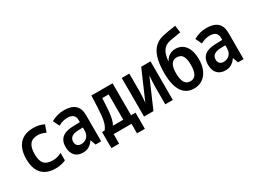

<svg xmlns="http://www.w3.org/2000/svg" viewBox="-52 -1484 3103 2335"><g transform="rotate(-30 1500.0 -316.5)"><path d="M303 10C362 10 409 -1 448 -20V-125C406 -103 369 -93 323 -93C211 -93 167 -147 167 -268C167 -390 211 -451 313 -451C353 -451 381 -442 423 -423L458 -520C419 -542 370 -554 307 -554C145 -554 49 -457 49 -267C49 -88 135 10 303 10Z M688 10C751 10 796 -15 838 -74H841L867 0H946V-367C946 -493 878 -554 741 -554C673 -554 622 -538 560 -506L602 -418C651 -444 693 -454 730 -454C797 -454 838 -427 838 -359V-332L737 -329C602 -325 536 -268 536 -155C536 -49 596 10 688 10ZM721 -91C682 -91 648 -113 648 -163C648 -222 688 -252 770 -255L837 -257V-211C837 -131 779 -91 721 -91Z M1012 134H1121V0H1372V134H1482V-93H1419V-542H1121C1117 -408 1113 -338 1107 -275C1100 -193 1084 -137 1048 -93H1012ZM1210 -278C1214 -323 1217 -383 1220 -449H1310V-93H1164C1189 -131 1203 -193 1210 -278Z M1548 0H1680L1854 -401C1851 -365 1846 -302 1846 -253V0H1952V-542H1821L1645 -137C1648 -168 1654 -240 1654 -284V-542H1548Z M2250 10C2381 10 2475 -93 2475 -270C2475 -438 2398 -523 2288 -523C2222 -523 2170 -488 2144 -435H2140C2153 -555 2187 -618 2281 -640C2316 -647 2381 -658 2441 -667L2428 -767C2362 -758 2278 -744 2242 -735C2109 -703 2025 -602 2025 -335C2025 -92 2113 10 2250 10ZM2252 -89C2184 -89 2148 -145 2148 -261C2148 -374 2182 -425 2253 -425C2326 -425 2356 -371 2356 -259C2356 -148 2325 -89 2252 -89Z M2688 10C2751 10 2796 -15 2838 -74H2841L2867 0H2946V-367C2946 -493 2878 -554 2741 -554C2673 -554 2622 -538 2560 -506L2602 -418C2651 -444 2693 -454 2730 -454C2797 -454 2838 -427 2838 -359V-332L2737 -329C2602 -325 2536 -268 2536 -155C2536 -49 2596 10 2688 10ZM2721 -91C2682 -91 2648 -113 2648 -163C2648 -222 2688 -252 2770 -255L2837 -257V-211C2837 -131 2779 -91 2721 -91Z"/></g></svg>

Font: Noto Sans Mono ExtraCondensed SemiBold
Style: Regular
Weight: 600
Width: 2
Designer: Monotype Design Team
Foundry: Monotype Imaging Inc.
Version: Version 2.014